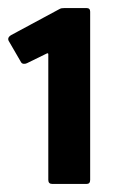

<svg xmlns="http://www.w3.org/2000/svg" viewBox="-55 -707 288 477"><path d="M75 -250Q65 -250 65 -260V-572Q65 -576 61 -574L12 -550Q8 -548 3.5 -548.5Q-1 -549 -3 -553L-32 -603Q-39 -613 -27 -620L90 -683Q95 -686 98 -686.5Q101 -687 106 -687H160Q169 -687 169 -678V-260Q169 -250 160 -250Z"/></svg>

Font: Glory
Style: Bold
Weight: 700
Designer: Robert Leuschke
Foundry: Robert Leuschke
Version: Version 1.011